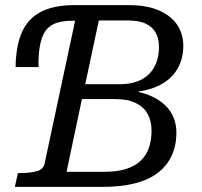

<svg xmlns="http://www.w3.org/2000/svg" viewBox="-20 -731 789 750"><path d="M572 -221Q572 -258 557 -285.5Q542 -313 510.5 -328.5Q479 -344 429 -344H300L240 -60H389Q439 -60 474 -71.5Q509 -83 530.5 -104Q552 -125 562 -154.5Q572 -184 572 -221ZM601 -548Q601 -579 589 -602Q577 -625 550.5 -638Q524 -651 479 -651H366L313 -402H447Q486 -402 515 -412.5Q544 -423 563 -442.5Q582 -462 591.5 -488.5Q601 -515 601 -548ZM50 -55H61Q97 -55 123 -62Q149 -69 154 -91L277 -667L284 -650H263Q217 -650 190.5 -637.5Q164 -625 151 -599.5Q138 -574 133 -533Q131 -514 130.5 -497Q130 -480 131 -469H41Q41 -476 41.5 -490Q42 -504 44 -518Q51 -585 77.5 -627.5Q104 -670 152 -690.5Q200 -711 270 -711H482Q554 -711 601.5 -690Q649 -669 672.5 -633.5Q696 -598 696 -552Q696 -499 671 -458.5Q646 -418 597 -395Q548 -372 475 -370L523 -386L517 -357L459 -380Q527 -376 574 -354Q621 -332 645 -296Q669 -260 669 -213Q669 -162 650.5 -122.5Q632 -83 596 -55.5Q560 -28 506 -14.5Q452 -1 381 -1H38Z"/></svg>

Font: Roboto Serif
Style: Italic
Weight: 400
Italic angle: -10°
Designer: Greg Gazdowicz
Foundry: Commercial Type
Version: Version 1.008